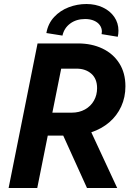

<svg xmlns="http://www.w3.org/2000/svg" viewBox="-20 -936 686 956"><path d="M167 -719.7H368.7Q436.5 -719.7 490 -694.3Q543.5 -668.9 574 -620.8Q604.5 -572.8 604.5 -506.3Q604.5 -451.7 583.5 -405.8Q562.5 -359.9 524.2 -327.1Q485.8 -294.4 434.6 -277.3L563.5 0H413.1L294.9 -260.7H217.8L165.5 0H22.9ZM487.3 -778.8Q487.3 -795.9 477.3 -810.3Q467.3 -824.7 448.2 -833Q429.2 -841.3 403.8 -841.3Q359.9 -841.3 329.6 -818.8Q299.3 -796.4 291 -758.8L210.9 -771.5Q219.2 -818.8 249.5 -851.3Q279.8 -883.8 322.3 -899.9Q364.7 -916 410.2 -916Q455.6 -916 491.9 -898.9Q528.3 -881.8 549.1 -851.6Q569.8 -821.3 569.8 -783.7Q569.8 -767.1 566.4 -752.9L485.8 -766.1Q487.3 -772.9 487.3 -778.8ZM336.9 -375Q374.5 -375 403.3 -391.1Q432.1 -407.2 447.8 -435.1Q463.4 -462.9 463.4 -497.1Q463.4 -543.9 434.6 -569.1Q405.8 -594.2 360.8 -594.2H284.7L240.7 -375Z"/></svg>

Font: Reddit Sans Fudge
Style: Bold
Weight: 700
Italic angle: -11.25°
Designer: Stephen Hutchings
Version: Version 1.013